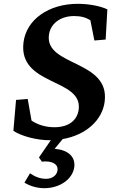

<svg xmlns="http://www.w3.org/2000/svg" viewBox="-20 -723 601 1005"><path d="M240 11H246L184 101L199 123C254 117 285 137 281 168C278 195 253 213 221 213C189 213 161 201 137 184L108 233C137 251 174 262 212 262C293 262 361 215 369 150C375 95 333 61 266 56L308 5C429 -16 516 -93 528 -192C555 -410 216 -375 236 -539C243 -599 296 -639 368 -639C403 -639 429 -632 453 -617L474 -511L533 -516L542 -674C504 -692 444 -703 387 -703C235 -703 118 -621 103 -501C75 -272 412 -315 392 -151C385 -92 338 -57 265 -57C221 -57 178 -69 145 -92L125 -205L64 -200L50 -38C95 -9 174 11 240 11Z"/></svg>

Font: TPK Tissa Web SemiBold
Style: Italic
Weight: 600
Italic angle: -7°
Designer: Jacques Le Bailly, Suppakit Chalermlarp | Katatrad Co.,Ltd.
Foundry: Jacques Le Bailly, Cadson Demak Co.,Ltd.
Version: Version 5.000;Glyphs 3.1.2 (3151)